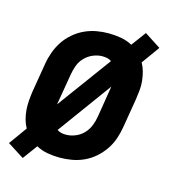

<svg xmlns="http://www.w3.org/2000/svg" viewBox="-103 -648 698 775"><g transform="rotate(15 246.5 -260.0)"><path d="M62 48 -7 4 47 -71Q38 -87 33 -105.5Q28 -124 26.5 -143Q25 -162 26.5 -182Q28 -202 31 -222L51 -342Q55 -367 64 -392Q73 -417 87.5 -439Q102 -461 123 -479Q144 -497 168 -508Q192 -519 217 -523.5Q242 -528 267 -528Q294 -528 319.5 -523.5Q345 -519 367 -507L412 -568L480 -524L426 -449Q435 -433 440 -414.5Q445 -396 447 -377Q449 -358 447 -338Q445 -318 442 -298L422 -178Q418 -153 409.5 -128Q401 -103 386 -81Q371 -59 350.5 -41Q330 -23 306 -12Q282 -1 256.5 3.5Q231 8 206 8Q179 8 154 3.5Q129 -1 107 -13ZM140 -197 305 -422Q297 -428 287 -430Q277 -432 267 -432Q248 -432 228.5 -424Q209 -416 194 -400.5Q179 -385 172 -365.5Q165 -346 162 -327ZM206 -88Q225 -88 245 -96Q265 -104 279.5 -119.5Q294 -135 301.5 -154.5Q309 -174 312 -193L333 -323L169 -98Q177 -92 186.5 -90Q196 -88 206 -88Z"/></g></svg>

Font: Iosevka
Style: Bold Italic
Weight: 700
Italic angle: -9°
Monospace: yes
Designer: Belleve Invis
Foundry: Belleve Invis
Version: Version 32.5.0; ttfautohint (v1.8.4)